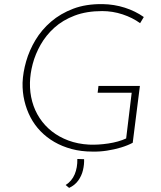

<svg xmlns="http://www.w3.org/2000/svg" viewBox="-20 -728 783 936"><path d="M627 -32Q603 -19 570 -9Q537 1 500.5 6.5Q464 12 430 11Q376 11 329.5 -1.5Q283 -14 245 -36Q207 -58 177.5 -88.5Q148 -119 128.5 -156.5Q109 -194 99 -236.5Q89 -279 90 -325Q92 -375 107.5 -429Q123 -483 153 -533Q183 -583 229 -622.5Q275 -662 337 -685.5Q399 -709 480 -708Q537 -707 588.5 -690.5Q640 -674 681 -645L663 -615Q626 -642 577.5 -658Q529 -674 478 -674Q402 -674 344 -652Q286 -630 245 -593Q204 -556 178 -510Q152 -464 139.5 -416.5Q127 -369 126 -325Q125 -277 137 -233Q149 -189 173.5 -152Q198 -115 233 -87.5Q268 -60 313.5 -43Q359 -26 414 -23Q458 -21 508 -28.5Q558 -36 595 -53L622 -276H456L460 -309H662ZM317 188 300 174Q330 155 344 122Q358 89 357 47L390 48Q391 74 384.5 101.5Q378 129 361.5 152Q345 175 317 188Z"/></svg>

Font: Josefin Sans ExtraLight
Style: Italic
Weight: 250
Italic angle: -7°
Designer: Santiago Orozco
Foundry: Typemade
Version: Version 2.000